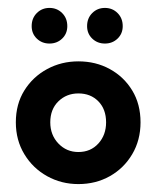

<svg xmlns="http://www.w3.org/2000/svg" viewBox="-20 -455 395 485"><path d="M178 10Q135 10 99 -10Q63 -30 41.5 -65.5Q20 -101 20 -146Q20 -192 41.5 -226.5Q63 -261 99 -280.5Q135 -300 178 -300Q222 -300 257.5 -280.5Q293 -261 314 -226.5Q335 -192 335 -146Q335 -101 314 -65.5Q293 -30 257.5 -10Q222 10 178 10ZM178 -71Q209 -71 228.5 -92.5Q248 -114 248 -146Q248 -179 228.5 -199Q209 -219 178 -219Q148 -219 127.5 -199Q107 -179 107 -146Q107 -114 127.5 -92.5Q148 -71 178 -71ZM105 -345Q86 -345 73 -357.5Q60 -370 60 -389Q60 -409 73 -422Q86 -435 105 -435Q124 -435 137 -422Q150 -409 150 -389Q150 -370 137 -357.5Q124 -345 105 -345ZM245 -345Q226 -345 213 -357.5Q200 -370 200 -389Q200 -409 213 -422Q226 -435 245 -435Q264 -435 277 -422Q290 -409 290 -389Q290 -370 277 -357.5Q264 -345 245 -345Z"/></svg>

Font: Dongle
Style: Bold
Weight: 700
Designer: Yanghee Ryu
Foundry: Yanghee Ryu
Version: Version 2.000